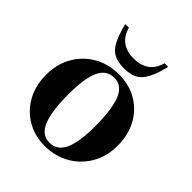

<svg xmlns="http://www.w3.org/2000/svg" viewBox="-206 -859 997 997"><g transform="rotate(45 293.0 -360.0)"><path d="M288 12Q213.5 12 155.5 -22Q97.5 -56 64.2 -116.2Q31 -176.5 31 -255Q31 -334.5 66 -395Q101 -455.5 161.2 -489.8Q221.5 -524 297 -524Q373 -524 431 -490Q489 -456 521.8 -396Q554.5 -336 554.5 -257Q554.5 -177.5 518.8 -116.8Q483 -56 422.5 -22Q362 12 288 12ZM292.5 -17.5Q348.5 -17.5 374.5 -73.2Q400.5 -129 400.5 -247Q400.5 -370 375.2 -432.2Q350 -494.5 293 -494.5Q236.5 -494.5 210.5 -438.8Q184.5 -383 184.5 -265Q184.5 -142 209.8 -79.8Q235 -17.5 292.5 -17.5ZM293 -635.5Q342.5 -635.5 376 -658.5Q409.5 -681.5 424 -732H450.5Q434.5 -667 415 -630.2Q395.5 -593.5 366.5 -578.8Q337.5 -564 293 -564Q248.5 -564 219.5 -578.8Q190.5 -593.5 171 -630.2Q151.5 -667 135.5 -732H162Q176.5 -681.5 210 -658.5Q243.5 -635.5 293 -635.5Z"/></g></svg>

Font: Newsreader 72pt SemiBold
Style: Regular
Weight: 600
Designer: Hugues Gentile
Foundry: Production Type
Version: Version 1.003; ttfautohint (v1.8.3)